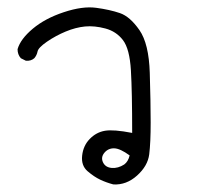

<svg xmlns="http://www.w3.org/2000/svg" viewBox="-20 -314 540 517"><path d="M285.2 182.6Q266.6 177.7 250 169.9Q233.4 162.1 215.8 147Q198.2 131.8 201.2 105Q204.1 78.1 221.7 60.1Q239.3 42 262.7 38.1Q286.1 34.2 335.9 43.9Q335.9 -66.4 332.5 -124.5Q329.1 -182.6 311 -206.1Q293 -229.5 263.7 -237.3Q234.4 -245.1 209 -242.7Q183.6 -240.2 156.7 -229Q129.9 -217.8 106.4 -201.7Q83 -185.5 81.1 -175.3Q79.1 -165 72.3 -157.2Q63.5 -149.4 49.8 -150.4L36.1 -157.2Q27.3 -167 27.3 -181.6Q35.2 -209 68.4 -236.8Q101.6 -264.6 151.9 -281.2Q202.1 -297.9 238.8 -293Q275.4 -288.1 302.7 -278.8Q330.1 -269.5 355.5 -232.9Q380.9 -196.3 383.3 -117.7Q385.7 -39.1 385.7 15.6Q385.7 70.3 381.8 101.6Q377.9 132.8 349.1 158.7Q320.3 184.6 285.2 182.6ZM314.5 128.9Q325.2 121.1 329.1 104.5Q303.7 85.9 287.6 85.4Q271.5 85 261.2 97.2Q251 109.4 257.3 123Q263.7 136.7 280.8 138.2Q297.9 139.6 314.5 128.9Z"/></svg>

Font: JasonHandwriting1
Style: Regular
Weight: 400
Version: Version 1.48.20